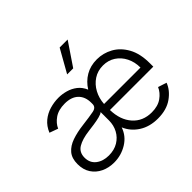

<svg xmlns="http://www.w3.org/2000/svg" viewBox="-174 -1021 1272 1272"><g transform="rotate(-45 462.0 -384.5)"><path d="M647.4 11.4Q570.7 11.4 515.6 -23.8Q460.6 -58.9 435.7 -117.5Q415.1 -56.5 358.8 -22Q302.6 12.4 235.8 12.4Q186.4 12.4 145.6 -6.9Q104.8 -26.3 80.6 -63Q56.5 -99.8 56.5 -152.3Q56.5 -206.3 83.3 -238.1Q110.1 -269.9 157.3 -286.2Q204.5 -302.6 266 -310Q334.9 -318.5 371.8 -325.6Q408.7 -332.7 408.7 -363.3V-376.1Q408.7 -431.8 375.4 -464Q342 -496.1 280.2 -496.1Q221.2 -496.1 184.1 -470.2Q147 -444.2 132.1 -409.1L72.1 -430.8Q90.6 -475.5 123.2 -502.3Q155.9 -529.1 196.4 -541Q236.9 -552.9 278.4 -552.9Q311.8 -552.9 346.8 -543.3Q381.7 -533.7 410.7 -511.4Q439.6 -489 455.6 -451Q485.1 -498.6 531.2 -525.7Q577.4 -552.9 637.8 -552.9Q696.7 -552.9 749.5 -524Q802.2 -495 835.2 -435.7Q868.3 -376.4 868.3 -285.2V-253.9H462Q464.1 -159.8 514.2 -103.2Q564.3 -46.5 647.4 -46.5Q705.6 -46.5 742.5 -73Q779.5 -99.4 795.1 -136L855.1 -116.5Q836.3 -65 782.8 -26.8Q729.4 11.4 647.4 11.4ZM244.3 -45.5Q294.7 -45.5 331.7 -67.6Q368.6 -89.8 388.7 -127.1Q408.7 -164.4 408.7 -209.2V-288Q399.5 -279.1 373.9 -272.5Q348.4 -266 318.4 -261.7Q288.4 -257.5 266 -254.6Q196.7 -246.1 158.2 -222.7Q119.7 -199.2 119.7 -149.5Q119.7 -100.1 155.2 -72.8Q190.7 -45.5 244.3 -45.5ZM462.7 -309.7H804Q804 -362.2 782.8 -404.3Q761.7 -446.4 724.3 -470.9Q686.8 -495.4 637.8 -495.4Q588.1 -495.4 549.7 -470.2Q511.4 -445 488.6 -402.7Q465.9 -360.4 462.7 -309.7ZM428.3 -621.1 519.2 -782.3H594.1L485.1 -621.1Z"/></g></svg>

Font: Inter Zeller Light
Style: Regular
Weight: 300
Designer: Rasmus Andersson; Joe Bland
Foundry: zeller
Version: Version 3.015;git-dec3a8cb1